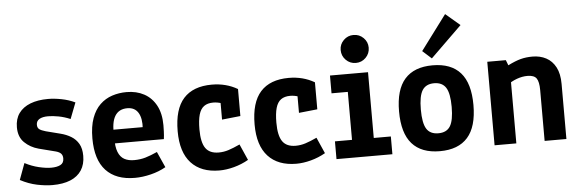

<svg xmlns="http://www.w3.org/2000/svg" viewBox="-50 -954 3392 1124"><g transform="rotate(-5 1646.0 -391.5)"><path d="M217.3 6.5Q176.8 6.5 127.3 -3.7Q77.8 -14 29.2 -39.9L64.7 -136.3Q105.2 -115.1 146.7 -105.3Q188.2 -95.5 218.6 -95.5Q252.3 -95.5 273 -106Q293.7 -116.5 293.7 -143.8Q293.7 -160.8 284.7 -171.2Q275.7 -181.6 254.4 -187.6L154.7 -213.1Q106.4 -226.1 72.7 -258.8Q39 -291.4 39 -348.4Q39 -397.6 62.8 -430.8Q86.7 -464 130.7 -481.1Q174.6 -498.1 234.8 -498.1Q271.1 -498.1 313.5 -489.9Q356 -481.7 393.1 -463.9L356.6 -369.6Q321.7 -384.3 287.6 -390.7Q253.5 -397.1 226.4 -397.1Q193.5 -397.1 175.1 -386.1Q156.8 -375 156.8 -353.2Q156.8 -335.1 168.2 -326.6Q179.7 -318.1 205.3 -310.8L289.8 -289.2Q324.8 -280.4 352.3 -263.6Q379.7 -246.9 395.6 -219.2Q411.5 -191.5 411.5 -148.7Q411.5 -98.9 389 -64.1Q366.4 -29.3 323.2 -11.4Q279.9 6.5 217.3 6.5Z M701.9 6.5Q591 6.5 532.3 -56.6Q473.6 -119.7 473.6 -244.8Q473.6 -315.5 491.3 -364Q508.9 -412.5 540 -442.1Q571 -471.7 611.2 -484.9Q651.4 -498.1 696.2 -498.1Q754.7 -498.1 799.4 -473.8Q844.1 -449.4 869.4 -402.2Q894.7 -355 894.7 -286.1Q894.7 -274 893.9 -250.2Q893.1 -226.3 890.2 -204.8H556.6L601.7 -237.4Q600.7 -184.8 612.9 -154.1Q625.1 -123.4 648.8 -110.4Q672.5 -97.4 706 -97.4Q742.6 -97.4 773.3 -106.5Q803.9 -115.5 842.9 -133.2L884.5 -40.4Q844.4 -17.4 795.6 -5.5Q746.9 6.5 701.9 6.5ZM772.4 -226.4V-275.7Q776.9 -336.8 756.5 -370.2Q736 -403.6 692.5 -403.6Q642.4 -403.6 619.4 -365.3Q596.5 -326.9 601.7 -251.9L556.6 -285.4H808.9Z M1199 6.5Q1091.2 6.5 1032.9 -56.7Q974.6 -120 974.6 -243.3Q974.6 -372.9 1030.9 -435.5Q1087.3 -498.1 1197.1 -498.1Q1281.1 -498.1 1348.1 -459V-300.3L1239.4 -288.9V-452.8L1298.3 -359.6Q1277.3 -373.7 1249.2 -383.3Q1221.2 -392.8 1196.7 -392.8Q1163 -392.8 1142.2 -377.7Q1121.4 -362.5 1111.9 -329.6Q1102.5 -296.7 1102.5 -243Q1102.5 -167 1126.3 -132.8Q1150.1 -98.7 1203.5 -98.7Q1233 -98.7 1261.3 -107.8Q1289.7 -116.8 1328.6 -134.9L1370.2 -40.7Q1330.1 -17.7 1284.7 -5.6Q1239.2 6.5 1199 6.5Z M1651.1 6.5Q1543.3 6.5 1485 -56.7Q1426.7 -120 1426.7 -243.3Q1426.7 -372.9 1483.1 -435.5Q1539.4 -498.1 1649.2 -498.1Q1733.3 -498.1 1800.2 -459V-300.3L1691.5 -288.9V-452.8L1750.5 -359.6Q1729.5 -373.7 1701.4 -383.3Q1673.3 -392.8 1648.9 -392.8Q1615.1 -392.8 1594.3 -377.7Q1573.5 -362.5 1564.1 -329.6Q1554.6 -296.7 1554.6 -243Q1554.6 -167 1578.4 -132.8Q1602.2 -98.7 1655.7 -98.7Q1685.2 -98.7 1713.5 -107.8Q1741.8 -116.8 1780.8 -134.9L1822.4 -40.7Q1782.3 -17.7 1736.8 -5.6Q1691.4 6.5 1651.1 6.5Z M1886.7 0V-104.4H1987V-386.3H1891.3V-490.8H2114.9V-104.4H2215.2V0ZM2049 -551Q2014.9 -551 1990.8 -575.1Q1966.6 -599.3 1966.6 -633.9Q1966.6 -667.5 1990.8 -691.5Q2014.9 -715.4 2049 -715.4Q2083.1 -715.4 2107.3 -691.5Q2131.4 -667.5 2131.4 -633.9Q2131.4 -599.3 2107.3 -575.1Q2083.1 -551 2049 -551Z M2494.4 6.5Q2386 6.5 2330.9 -55.9Q2275.8 -118.3 2275.8 -246Q2275.8 -373.6 2330.9 -435.8Q2386 -498.1 2494.4 -498.1Q2602.9 -498.1 2657.9 -435.8Q2713 -373.6 2713 -246Q2713 -118.3 2657.9 -55.9Q2602.9 6.5 2494.4 6.5ZM2494.4 -98.7Q2542.8 -98.7 2563.9 -132.5Q2585.1 -166.3 2585.1 -246Q2585.1 -325.6 2563.6 -359.2Q2542.1 -392.8 2494.4 -392.8Q2446.7 -392.8 2425.2 -359.2Q2403.8 -325.6 2403.8 -246Q2403.8 -166.3 2424.9 -132.5Q2446 -98.7 2494.4 -98.7ZM2494.3 -538.7 2441.5 -586.2 2593.9 -790.4 2678.4 -718.6Z M2815.7 0V-490.8H2924.7L2936.8 -459.5Q2980.2 -481.3 3012 -489.7Q3043.7 -498.1 3081.6 -498.1Q3126.5 -498.1 3161.8 -479.4Q3197 -460.7 3217.4 -422.2Q3237.8 -383.6 3237.8 -323.7V0H3109.8V-298.4Q3109.8 -347.6 3095.6 -367.8Q3081.4 -387.9 3042.5 -387.9Q3012.1 -387.9 2980.5 -376.5Q2948.9 -365.1 2920.7 -344.2L2943.6 -422.7V0Z"/></g></svg>

Font: Anaheim
Style: Regular
Weight: 400
Designer: Vernon Adams
Foundry: Vernon Adams
Version: Version 2.001